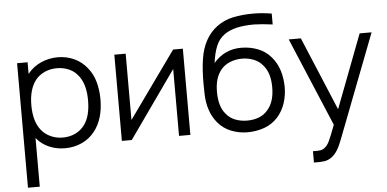

<svg xmlns="http://www.w3.org/2000/svg" viewBox="-61 -874 2517 1248"><g transform="rotate(-5 1198.0 -250.0)"><path d="M592.5 -282.5Q592.5 -153.5 531 -75Q496.5 -31 446 -7.8Q395.5 15.5 336.5 15.5Q279 15.5 231 -5.8Q183 -27 150 -67.5V250H73V-562.5H141.5V-486.5Q175.5 -530 227.5 -554Q280 -578 339.5 -578Q368 -578 395.5 -572Q423 -566 447.5 -554.5Q472 -543 493.2 -526Q514.5 -509 531 -487.5Q563.5 -447 578 -393.8Q592.5 -340.5 592.5 -282.5ZM511.5 -282.5Q511.5 -384 469 -440.5Q445 -474 408 -490.8Q371 -507.5 327 -507.5Q284.5 -507.5 248 -491.2Q211.5 -475 187.5 -445Q141.5 -386 141.5 -282.5Q141.5 -176.5 187.5 -119Q211.5 -88.5 248.5 -71.8Q285.5 -55 328 -55Q371.5 -55 408.8 -72.5Q446 -90 470 -123Q511.5 -178 511.5 -282.5Z M1154.5 0H1080.5V-436.5L772 0H707.5V-562.5H781.5V-130L1091 -562.5H1154.5Z M1728 -453Q1790 -380.5 1792.5 -258.5Q1792.5 -202.5 1776 -152Q1759.5 -101.5 1725 -62.5Q1688.5 -22 1636.8 -3.2Q1585 15.5 1525 15.5Q1472 15.5 1419.5 -5Q1368 -26 1334.5 -66.5Q1271.5 -141.5 1269.5 -262.5L1268.5 -328Q1268.5 -417.5 1279 -484.5Q1300 -622 1392.5 -690.5Q1439.5 -725 1498.5 -737.5Q1557.5 -750 1630 -750Q1687.5 -750 1750 -739.5V-668.5Q1678.5 -678 1630 -679Q1497.5 -679 1435.5 -633.5Q1398 -607.5 1379.2 -562.2Q1360.5 -517 1352 -452Q1424 -535.5 1532 -535.5Q1590.5 -535.5 1642 -515.2Q1693.5 -495 1728 -453ZM1394.5 -407.5Q1351 -355.5 1351 -264.5Q1351 -165.5 1394.5 -117.5Q1417.5 -88.5 1453.2 -74.5Q1489 -60.5 1531 -60.5Q1573.5 -60.5 1608.5 -74.2Q1643.5 -88 1666.5 -116.5Q1711.5 -168 1711.5 -262.5Q1711.5 -357 1666.5 -407.5Q1643.5 -436 1607.8 -450.2Q1572 -464.5 1531 -464.5Q1490.5 -464.5 1454.5 -450.2Q1418.5 -436 1394.5 -407.5Z M2386 -561.5 2127.5 110.5Q2111 155.5 2093.2 184Q2075.5 212.5 2052.5 228Q2032.5 242 2009.5 246Q1987 250 1939 249V175Q1970.5 176 1986.5 173.5Q2002 171.5 2016 160.5Q2033 148 2046 121.5Q2052.5 108.5 2063.2 82Q2074 55.5 2089 15.5L1845.5 -562.5H1924.5L2125.5 -82.5L2308 -561.5Z"/></g></svg>

Font: Russisch Sans
Style: Regular
Weight: 400
Designer: Michael Sharanda (font) & Cristiano Sobral (main changes)
Foundry: Michael Sharanda
Version: Version 2.00;October 25, 2020;FontCreator 13.0.0.2681 64-bit